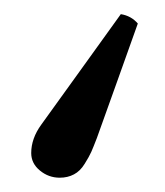

<svg xmlns="http://www.w3.org/2000/svg" viewBox="-20 -119 232 270"><path d="M149.9 -99.1Q164.6 -96.7 173.8 -85.9Q169.9 -74.7 144.8 -4.6Q119.6 65.4 116.2 75.2Q111.3 87.9 108.4 94.5Q105.5 101.1 99.1 111.3Q92.8 121.6 84 126.2Q75.2 130.9 64 130.9Q48.3 130.9 36.1 120.8Q23.9 110.8 23.9 96.2Q23.9 75.7 38.1 56.2Q46.4 44.9 93 -20Q139.6 -85 149.9 -99.1Z"/></svg>

Font: Common Serif
Style: Regular
Weight: 400
Designer: Philipp H. Poll, Khaled Hosny
Foundry: Stefan Peev, Context Ltd.
Version: Version 1.026